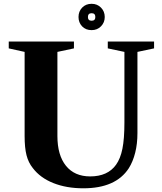

<svg xmlns="http://www.w3.org/2000/svg" viewBox="-20 -980 852 1010"><path d="M418.5 10.5Q329.5 10.5 260.5 -17Q191.5 -44.5 152.5 -96Q129.5 -124.5 119.5 -163.5Q109.5 -202.5 109.5 -264.5V-707L26 -725.5V-761.5H369V-725.5L282 -707V-264.5Q282 -163.5 327 -107.8Q372 -52 454.5 -52Q546.5 -52 590.5 -113.5Q613.5 -145.5 624 -197.8Q634.5 -250 634.5 -336V-707L547 -725.5V-761.5H790.5V-725.5L703 -707V-280Q703 -223.5 691.2 -176.8Q679.5 -130 657.5 -95Q589 10.5 418.5 10.5ZM462 -821.5Q430.5 -821.5 411.8 -841.5Q393 -861.5 393 -890.5Q393 -920 412.2 -940Q431.5 -960 462 -960Q491.5 -960 511.2 -940Q531 -920 531 -890.5Q531 -861.5 511.2 -841.5Q491.5 -821.5 462 -821.5ZM462 -871Q481.5 -871 481.5 -890.5Q481.5 -910.5 462 -910.5Q442.5 -910.5 442.5 -890.5Q442.5 -871 462 -871Z"/></svg>

Font: Libre Caslon Text
Style: Bold
Weight: 700
Designer: Pablo Impallari, Rodrigo Fuenzalida, Katja Schimmel
Foundry: Pablo Impallari, Rodrigo Fuenzalida
Version: Version 2.000